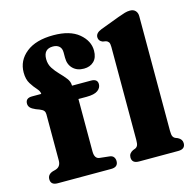

<svg xmlns="http://www.w3.org/2000/svg" viewBox="-108 -860 985 971"><g transform="rotate(-15 384.0 -374.5)"><path d="M288 -110Q288 -71.5 314.5 -69L364.5 -63.5Q379.5 -62 386.2 -53Q393 -44 393 -31.5Q393 0 356.5 0H76.5Q40.5 0 40.5 -30.5Q40.5 -56 69 -65L84 -69Q111.5 -77.5 111.5 -110V-352Q111.5 -363 106 -370.2Q100.5 -377.5 84 -384L66.5 -390.5Q46.5 -399 38.5 -408Q30.5 -417 30.5 -429Q30.5 -458 64.5 -458H113V-458.5Q113 -472 98.5 -487.8Q84 -503.5 69.5 -526.5Q55 -549.5 55 -585Q55 -648 105.8 -688.5Q156.5 -729 248 -729Q335 -729 381.2 -690.5Q427.5 -652 427.5 -600.5Q427.5 -564 407.5 -544.8Q387.5 -525.5 355.5 -525.5Q319.5 -525.5 298 -546.8Q276.5 -568 276.5 -603.5V-631.5Q276.5 -653 264.2 -663.8Q252 -674.5 231.5 -674.5Q182.5 -674.5 182.5 -621.5Q182.5 -594.5 196.2 -573.2Q210 -552 228.2 -533.5Q246.5 -515 260.2 -497.2Q274 -479.5 274 -459.5V-458H373.5Q407.5 -458 407.5 -430.5Q407.5 -411 389.5 -397.8Q371.5 -384.5 330.5 -384.5H288ZM693.5 -710V-109.5Q693.5 -89 697.5 -80.5Q701.5 -72 710 -68L722.5 -63Q744.5 -52 744.5 -31Q744.5 0 707.5 0H502.5Q465.5 0 465.5 -31Q465.5 -52 487.5 -63L500.5 -68Q509 -72 513 -80.5Q517 -89 517 -109.5V-596Q517 -613.5 512.2 -620.5Q507.5 -627.5 498.5 -630.5L481.5 -633.5Q461 -641.5 461 -661.5Q461 -683.5 492 -695.5L590.5 -732.5Q613.5 -741 627.5 -745Q641.5 -749 655 -749Q673.5 -749 683.5 -738Q693.5 -727 693.5 -710Z"/></g></svg>

Font: Fraunces 9pt Soft
Style: Bold
Weight: 700
Version: Version 1.000;[b76b70a41]